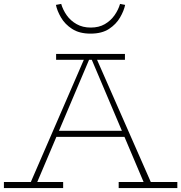

<svg xmlns="http://www.w3.org/2000/svg" viewBox="-27 -962 927 982"><path d="M125 -18 409 -673H462L750 -18H713L440 -662H431L158 -18ZM-7 0V-31H296V0ZM237 -262 260 -293H612L634 -262ZM580 0V-31H880V0ZM260 -656V-686H612V-656ZM436 -790Q379 -790 342 -814Q305 -838 285 -872.5Q265 -907 259 -937L286 -942Q295 -911 314.5 -883.5Q334 -856 365 -838.5Q396 -821 437 -821Q479 -821 509 -838.5Q539 -856 558.5 -883.5Q578 -911 587 -942L613 -937Q607 -907 587 -872.5Q567 -838 530.5 -814Q494 -790 436 -790Z"/></svg>

Font: BioRhyme ExtraBold ExtraLight
Style: Regular
Weight: 250
Version: Version 1.600;gftools[0.9.33]